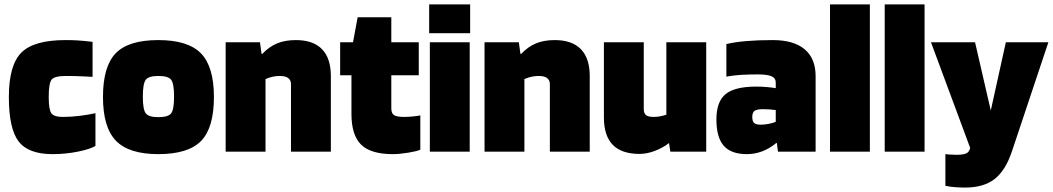

<svg xmlns="http://www.w3.org/2000/svg" viewBox="-20 -685 4754 867"><path d="M411 -174V-26Q386 -11 330.5 0Q275 11 217 11Q108 11 64 -46.5Q20 -104 20 -247Q20 -391 76.5 -447.5Q133 -504 276 -504Q306 -504 331 -502.5Q356 -501 398 -496V-338Q397 -338 358 -340Q319 -342 278 -342Q227 -342 213.5 -326Q200 -310 200 -247Q200 -190 212 -173.5Q224 -157 264 -157Q301 -157 341 -162Q381 -167 411 -174Z M946 -247Q946 -108 888 -48.5Q830 11 695 11Q562 11 503.5 -49.5Q445 -110 445 -247Q445 -385 502.5 -444.5Q560 -504 695 -504Q829 -504 887.5 -444Q946 -384 946 -247ZM625 -249Q625 -191 638 -173.5Q651 -156 695 -156Q740 -156 753 -173.5Q766 -191 766 -249Q766 -307 753 -324.5Q740 -342 695 -342Q651 -342 638 -324.5Q625 -307 625 -249Z M1179 0H999V-494H1154L1161 -442H1165Q1195 -474 1231 -489Q1267 -504 1316 -504Q1394 -504 1434 -463Q1474 -422 1474 -342V0H1294V-305Q1294 -323 1281.5 -332.5Q1269 -342 1244 -342Q1227 -342 1211 -338.5Q1195 -335 1179 -328Z M1567 -345H1516V-494H1574L1595 -607H1747V-494H1871V-345H1747V-196Q1747 -173 1759.5 -165Q1772 -157 1806 -157Q1821 -157 1843 -159Q1865 -161 1878 -164V-9Q1863 -2 1823.5 4.5Q1784 11 1754 11Q1654 11 1610.5 -32Q1567 -75 1567 -171Z M2103 -535H1918V-665H2103ZM2101 0H1921V-494H2101Z M2348 0H2168V-494H2323L2330 -442H2334Q2364 -474 2400 -489Q2436 -504 2485 -504Q2563 -504 2603 -463Q2643 -422 2643 -342V0H2463V-305Q2463 -323 2450.5 -332.5Q2438 -342 2413 -342Q2396 -342 2380 -338.5Q2364 -335 2348 -328Z M2868 10Q2787 10 2747 -31Q2707 -72 2707 -155V-494H2887V-192Q2887 -173 2897.5 -165Q2908 -157 2931 -157Q2945 -157 2959.5 -159.5Q2974 -162 2989 -167V-494H3169V0H3007L3001 -39Q2971 -16 2935.5 -3Q2900 10 2868 10Z M3353 11Q3281 11 3248 -27Q3215 -65 3215 -146Q3215 -226 3256.5 -260Q3298 -294 3395 -294Q3418 -294 3441.5 -292Q3465 -290 3483 -287V-312Q3483 -332 3464 -340.5Q3445 -349 3402 -349Q3361 -349 3327.5 -347Q3294 -345 3260 -339V-486Q3297 -495 3349.5 -499.5Q3402 -504 3470 -504Q3564 -504 3613.5 -462.5Q3663 -421 3663 -341V0H3493L3488 -39H3485Q3455 -14 3421.5 -1.5Q3388 11 3353 11ZM3424 -192Q3398 -192 3387.5 -184.5Q3377 -177 3377 -157Q3377 -137 3385.5 -129.5Q3394 -122 3415 -122Q3432 -122 3450.5 -125.5Q3469 -129 3483 -135V-188Q3469 -190 3454.5 -191Q3440 -192 3424 -192Z M3908 -665V0H3728V-665Z M4155 -665V0H3975V-665Z M4300 14Q4330 14 4343.5 7.5Q4357 1 4361 -17L4184 -494H4383L4454 -186L4522 -494H4714L4549 0Q4520 86 4470.5 124Q4421 162 4338 162Q4315 162 4290.5 160Q4266 158 4249 154V11Q4257 12 4270 13Q4283 14 4300 14Z"/></svg>

Font: Blinker ExtraBold
Style: Regular
Weight: 800
Designer: Juergen Huber
Foundry: supertype
Version: Version 1.017;hotconv 1.0.117;makeotfexe 2.5.65602